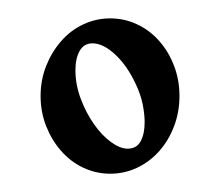

<svg xmlns="http://www.w3.org/2000/svg" viewBox="-20 -710 241 210"><path d="M176.3 -605Q176.3 -587.4 170.4 -572Q164.6 -556.6 154.3 -544.9Q144 -533.2 130.1 -526.6Q116.2 -520 100.6 -520Q85 -520 71 -526.6Q57.1 -533.2 46.9 -544.9Q36.6 -556.6 30.5 -572Q24.4 -587.4 24.4 -605Q24.4 -622.6 30.5 -637.9Q36.6 -653.3 46.9 -665Q57.1 -676.8 71 -683.3Q85 -689.9 100.6 -689.9Q116.2 -689.9 130.1 -683.3Q144 -676.8 154.3 -665Q164.6 -653.3 170.4 -637.9Q176.3 -622.6 176.3 -605ZM128.4 -618.2Q119.1 -638.2 106 -650.4Q92.8 -662.6 81.1 -662.6Q71.8 -662.6 67.1 -654.3Q62.5 -646 62.5 -633.3Q62.5 -617.2 68.4 -601.8Q74.2 -586.4 82.8 -574.2Q91.3 -562 101.3 -554.7Q111.3 -547.4 119.6 -547.4Q129.4 -547.4 133.8 -555.4Q138.2 -563.5 138.2 -576.2Q138.2 -585.4 136 -596.2Q133.8 -606.9 128.4 -618.2Z"/></svg>

Font: Engagement
Style: Regular
Weight: 400
Designer: Astigmatic (AOETI)
Foundry: Astigmatic (AOETI)
Version: Version 1.000